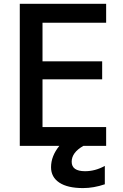

<svg xmlns="http://www.w3.org/2000/svg" viewBox="-20 -751 635 990"><path d="M408.2 218.8Q328.1 218.8 285.6 190.4Q243.2 162.1 243.2 111.3Q243.2 53.7 286.1 1H82V-731.4H527.3V-633.8H199.2V-434.6H506.8V-341.8H199.2V-95.7H527.3V1H410.2Q349.6 35.2 349.6 83Q349.6 131.8 418.9 131.8Q470.7 131.8 520.5 104.5V199.2Q462.9 218.8 408.2 218.8Z"/></svg>

Font: Gen Shin Gothic Medium
Style: Regular
Weight: 500
Designer: [Source Han Sans]
Ryoko NISHIZUKA  (kana & ideographs); Paul D. Hunt (Latin, Greek & Cyrillic); Wenlong ZHANG  (bopomofo
Version: Version 1.002.20150607